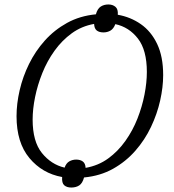

<svg xmlns="http://www.w3.org/2000/svg" viewBox="-20 -786 780 859"><path d="M299 53Q279 53 267.5 43Q256 33 258 6Q169 -10 111.5 -79Q54 -148 54 -266Q54 -322 68 -382.5Q82 -443 110 -500Q138 -557 180.5 -604.5Q223 -652 280 -683.5Q337 -715 409 -722Q416 -747 430.5 -756.5Q445 -766 465 -766Q484 -766 496.5 -755.5Q509 -745 507 -720Q564 -710 610 -678Q656 -646 683 -589.5Q710 -533 710 -450Q710 -396 696.5 -336Q683 -276 655.5 -218Q628 -160 585.5 -111.5Q543 -63 486 -31Q429 1 356 8Q349 34 334.5 43.5Q320 53 299 53ZM269 -36Q276 -56 290 -64Q304 -72 321 -72Q339 -72 350.5 -63.5Q362 -55 363 -35Q420 -45 464 -77Q508 -109 541 -155.5Q574 -202 595 -255.5Q616 -309 626.5 -363Q637 -417 637 -464Q637 -562 597 -613.5Q557 -665 496 -678Q488 -657 474 -649Q460 -641 443 -641Q424 -641 413 -649.5Q402 -658 401 -679Q345 -669 301 -637Q257 -605 224 -559Q191 -513 169.5 -459.5Q148 -406 137 -352Q126 -298 126 -251Q126 -153 167.5 -101.5Q209 -50 269 -36Z"/></svg>

Font: Noto Serif Light
Style: Italic
Weight: 300
Italic angle: -12°
Designer: Monotype Design Team
Foundry: Monotype Imaging Inc.
Version: Version 2.013